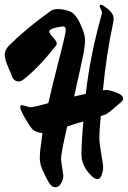

<svg xmlns="http://www.w3.org/2000/svg" viewBox="-30 -738 537 806"><path d="M62 -297 96 -288Q114 -288 173 -305Q184 -356 208 -450Q246 -595 246 -611Q246 -627 236 -627Q224 -627 200.5 -621Q177 -615 177 -605Q177 -598 192.5 -581Q208 -564 208 -557.5Q208 -551 207 -549Q129 -450 68 -404Q58 -396 48 -396Q26 -396 17 -426Q15 -433 7 -450Q-10 -488 -10 -507.5Q-10 -527 6 -545Q76 -615 180 -690Q192 -700 213 -700Q234 -700 260 -691.5Q286 -683 306.5 -639Q327 -595 327 -570.5Q327 -546 319 -505.5Q311 -465 281 -333L330 -344Q349 -508 396 -674Q398 -680 398 -685.5Q398 -691 393 -700Q388 -709 388 -713.5Q388 -718 393.5 -718Q399 -718 406 -713Q447 -686 447 -661Q447 -649 444 -637Q417 -513 402 -359Q408 -360 419 -360Q430 -360 458.5 -349.5Q487 -339 487 -323Q487 -317 480 -311Q473 -305 447 -282.5Q421 -260 412 -257Q403 -254 393 -251Q387 -185 387 -160.5Q387 -136 395 -92.5Q403 -49 403 -35.5Q403 -22 397 -4Q391 14 378 14Q370 14 357 3Q312 -39 312 -89.5Q312 -140 320 -228Q289 -220 252 -207Q226 -94 226 -68L236 0Q236 16 226 32Q216 48 203.5 48Q191 48 183 39Q175 30 165.5 11Q156 -8 156 -9Q137 -44 137 -73Q137 -102 148 -179Q116 -183 103 -199Q90 -215 72.5 -246.5Q55 -278 55 -287.5Q55 -297 62 -297Z"/></svg>

Font: Devonshire
Style: Regular
Weight: 400
Designer: Astigmatic (AOETI)
Foundry: Astigmatic (AOETI)
Version: Version 1.001